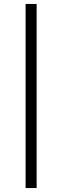

<svg xmlns="http://www.w3.org/2000/svg" viewBox="-20 -740 316 975"><path d="M110 215V-720H166V215Z"/></svg>

Font: Radio Canada Light
Style: Regular
Weight: 300
Designer: Charles Daoud, Etienne Aubert Bonn, Alexandre Saumier Demers, Jacques Le Bailly
Foundry: Radio-Canada
Version: Version 2.104;gftools[0.9.28.dev5+ged2979d]